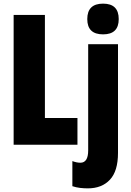

<svg xmlns="http://www.w3.org/2000/svg" viewBox="-20 -796 719 1056"><path d="M547 -607Q633 -607 633 -691Q633 -776 547 -776Q460 -776 460 -691Q460 -607 547 -607ZM406 0V-147H227V-714H55V0ZM629 45V-553H465V31Q465 99 422 99Q402 99 378 90V228Q399 235 420.5 237.5Q442 240 463 240Q540 240 584.5 192.5Q629 145 629 45Z"/></svg>

Font: Noto Sans Display Condensed Black
Style: Regular
Weight: 900
Width: 3
Designer: Monotype Design team
Foundry: Monotype Imaging Inc.
Version: 1.000